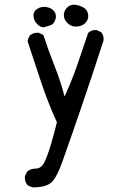

<svg xmlns="http://www.w3.org/2000/svg" viewBox="-20 -812 540 832"><path d="M125 0Q109.4 -2 97.7 -11.7Q85.9 -27.3 87.9 -48.8L97.7 -68.4Q111.3 -81.1 135.3 -81.5Q159.2 -82 172.4 -108.9Q185.5 -135.7 200.2 -184.6Q214.8 -233.4 226.6 -282.2Q187.5 -368.2 158.2 -456.1Q128.9 -543.9 99.6 -632.8Q101.6 -648.4 111.3 -660.2Q127 -671.9 148.4 -669.9L168 -660.2Q189.5 -593.8 215.8 -527.8Q242.2 -461.9 259.8 -393.6Q291 -461.9 314.9 -530.8Q338.9 -599.6 362.3 -669.9Q377.9 -683.6 399.4 -681.6L418.9 -671.9Q430.7 -658.2 428.7 -636.7Q379.9 -485.4 328.6 -335.9Q277.3 -186.5 249.5 -109.4Q221.7 -32.2 195.8 -16.1Q169.9 0 125 0ZM168 -693.4Q151.4 -695.3 138.2 -710.9Q125 -726.6 125 -745.1Q125 -763.7 142.6 -774.4Q160.2 -785.2 182.6 -781.2Q205.1 -777.3 215.8 -761.7Q226.6 -746.1 219.7 -726.6Q212.9 -707 198.2 -702.1Q183.6 -697.3 168 -693.4ZM300.8 -697.3Q285.2 -699.2 270.5 -713.9Q255.9 -728.5 256.8 -749Q257.8 -769.5 275.4 -783.2Q293 -796.9 321.8 -788.1Q350.6 -779.3 358.4 -761.2Q366.2 -743.2 359.4 -727.1Q352.5 -710.9 336.9 -703.1Q321.3 -695.3 300.8 -697.3Z"/></svg>

Font: JasonHandwriting4
Style: Regular
Weight: 400
Version: Version 1.01.21